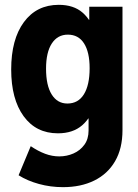

<svg xmlns="http://www.w3.org/2000/svg" viewBox="-20 -563 572 796"><path d="M241.2 212.9Q189.5 212.9 141.4 199.7Q93.3 186.5 57.1 163.6L107.4 43Q137.7 63.5 167 74.5Q196.3 85.4 225.6 85.4Q256.8 85.4 284.7 73.2Q312.5 61 329.8 37.1Q347.2 13.2 347.2 -22V-71.8H332.5L353.5 -126V-422.9L316.4 -481H350.1V-535.2H487.8V-23.4Q487.8 52.7 457 105.5Q426.3 158.2 370.8 185.5Q315.4 212.9 241.2 212.9ZM220.2 -10.3Q129.4 -10.3 77.9 -81.3Q26.4 -152.3 26.4 -274.9Q26.4 -399.9 79.1 -471.4Q131.8 -543 223.6 -543Q285.2 -543 322.3 -510.7Q359.4 -478.5 376.5 -419.7Q393.6 -360.8 393.6 -280.8Q393.6 -198.2 376.2 -137.5Q358.9 -76.7 320.6 -43.5Q282.2 -10.3 220.2 -10.3ZM259.3 -133.8Q304.2 -133.8 327.9 -172.1Q351.6 -210.4 351.6 -280.3Q351.6 -346.7 328.4 -383.1Q305.2 -419.4 261.2 -419.4Q218.8 -419.4 194.8 -382.8Q170.9 -346.2 170.9 -278.3Q170.9 -209 194.3 -171.4Q217.8 -133.8 259.3 -133.8Z"/></svg>

Font: Reddit Sans Condensed ExtraBold
Style: Regular
Weight: 800
Designer: Stephen Hutchings
Foundry: Reddit
Version: Version 1.014